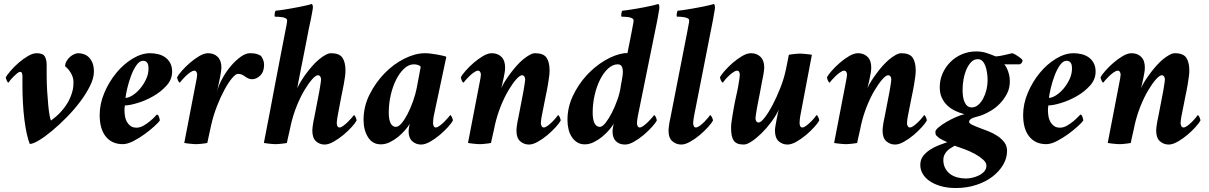

<svg xmlns="http://www.w3.org/2000/svg" viewBox="-20 -720 6090 967"><path d="M237 -113Q234 -117 230 -137.5Q226 -158 223 -190Q220 -222 217.5 -261.5Q215 -301 215 -343V-395Q215 -418 206 -435Q197 -452 165 -452Q145 -452 120.5 -437.5Q96 -423 73.5 -403.5Q51 -384 33.5 -363.5Q16 -343 9 -331Q9 -326 13.5 -315Q18 -304 23 -304Q24 -306 31 -315Q38 -324 47.5 -333.5Q57 -343 66 -350.5Q75 -358 81 -358Q89 -358 91 -350.5Q93 -343 93 -336V-292Q93 -246 95.5 -201Q98 -156 103 -116.5Q108 -77 115 -45.5Q122 -14 130 5Q146 5 176 -13Q206 -31 242 -61Q278 -91 315.5 -129Q353 -167 383.5 -207.5Q414 -248 433.5 -287.5Q453 -327 453 -359Q453 -385 446 -402.5Q439 -420 428 -431Q417 -442 402.5 -447Q388 -452 374 -452Q365 -452 353.5 -447Q342 -442 332 -433Q322 -424 315 -412Q308 -400 308 -386Q327 -371 338.5 -349.5Q350 -328 350 -309Q350 -301 349.5 -290.5Q349 -280 346.5 -268Q344 -256 339 -242Q334 -228 326 -212Q318 -197 307.5 -182.5Q297 -168 285.5 -155.5Q274 -143 261.5 -132.5Q249 -122 237 -113Z M736 -452Q693 -452 647.5 -424.5Q602 -397 565.5 -352.5Q529 -308 505.5 -252.5Q482 -197 482 -141Q482 -70 513 -32Q544 6 598 6Q622 6 652 -9.5Q682 -25 710 -45.5Q738 -66 759 -85.5Q780 -105 785 -113Q785 -118 781 -130.5Q777 -143 770 -143Q769 -142 759 -131.5Q749 -121 734.5 -109Q720 -97 702.5 -87Q685 -77 668 -77Q649 -77 637.5 -85.5Q626 -94 619 -106.5Q612 -119 609.5 -134.5Q607 -150 607 -164Q607 -166 607 -169.5Q607 -173 607.5 -177Q608 -181 608.5 -184.5Q609 -188 609 -189Q632 -189 672 -201Q712 -213 751 -235Q790 -257 818.5 -288.5Q847 -320 847 -359Q847 -385 837 -403Q827 -421 811 -432Q795 -443 775 -447.5Q755 -452 736 -452ZM612 -227Q614 -246 621.5 -277.5Q629 -309 640.5 -339.5Q652 -370 667.5 -392Q683 -414 701 -414Q709 -414 714.5 -410.5Q720 -407 723 -401.5Q726 -396 727 -389Q728 -382 728 -375Q728 -347 715.5 -320.5Q703 -294 685 -273Q667 -252 647 -239.5Q627 -227 612 -227Z M1028 -452Q1008 -452 983.5 -437.5Q959 -423 936.5 -403.5Q914 -384 896 -363.5Q878 -343 872 -331Q872 -326 876.5 -315Q881 -304 886 -304Q887 -306 895.5 -316Q904 -326 915 -336.5Q926 -347 938 -355.5Q950 -364 958 -364Q966 -364 969.5 -357.5Q973 -351 973 -344Q973 -340 971 -327Q969 -314 968 -311L908 0Q913 1 921 2Q929 3 938 4Q947 5 955.5 5.5Q964 6 968 6Q972 6 980 5.5Q988 5 996.5 4Q1005 3 1012.5 2Q1020 1 1024 0L1044 -92Q1055 -140 1073 -186Q1091 -232 1110.5 -268Q1130 -304 1148.5 -326Q1167 -348 1178 -348Q1190 -348 1198.5 -344Q1207 -340 1214.5 -334.5Q1222 -329 1230.5 -325Q1239 -321 1251 -321Q1271 -321 1290.5 -339.5Q1310 -358 1310 -394Q1310 -408 1305 -419.5Q1300 -431 1294 -439Q1281 -446 1270.5 -449Q1260 -452 1238 -452Q1218 -452 1193 -434.5Q1168 -417 1144 -389Q1120 -361 1100.5 -326Q1081 -291 1072 -256Q1072 -256 1074 -264.5Q1076 -273 1078.5 -283.5Q1081 -294 1083 -305Q1085 -316 1086 -320Q1087 -324 1088.5 -332Q1090 -340 1091.5 -349Q1093 -358 1094 -366.5Q1095 -375 1095 -380Q1095 -415 1076.5 -433.5Q1058 -452 1028 -452Z M1542 -606Q1543 -611 1545.5 -622.5Q1548 -634 1550 -646Q1552 -658 1554 -668Q1556 -678 1556 -681Q1556 -686 1555 -692Q1554 -698 1550 -700Q1542 -697 1520 -692Q1498 -687 1471 -682Q1444 -677 1416.5 -672.5Q1389 -668 1368 -666Q1365 -663 1363.5 -651Q1362 -639 1364 -636Q1370 -636 1380.5 -635.5Q1391 -635 1401 -633.5Q1411 -632 1418.5 -628Q1426 -624 1426 -617Q1426 -609 1423 -593Q1420 -577 1417 -563Q1417 -562 1409 -521.5Q1401 -481 1389.5 -421Q1378 -361 1364.5 -290.5Q1351 -220 1339.5 -158Q1328 -96 1319 -52Q1310 -8 1309 0Q1314 1 1322 2Q1330 3 1339 4Q1348 5 1356 5.5Q1364 6 1368 6Q1372 6 1380 5.5Q1388 5 1397 4Q1406 3 1413.5 2Q1421 1 1425 0Q1426 -7 1429 -20.5Q1432 -34 1435.5 -48.5Q1439 -63 1441.5 -75.5Q1444 -88 1445 -92Q1456 -140 1474 -185Q1492 -230 1512.5 -264.5Q1533 -299 1551.5 -320Q1570 -341 1581 -341Q1589 -341 1593 -334.5Q1597 -328 1597 -320Q1597 -316 1595.5 -305.5Q1594 -295 1592 -282.5Q1590 -270 1588 -259Q1586 -248 1585 -243L1562 -124Q1561 -121 1559.5 -113Q1558 -105 1556.5 -95.5Q1555 -86 1554 -77Q1553 -68 1553 -63Q1553 -25 1571.5 -8.5Q1590 8 1615 8Q1635 8 1660.5 -6.5Q1686 -21 1709.5 -40.5Q1733 -60 1751.5 -80.5Q1770 -101 1776 -113Q1776 -118 1771.5 -129Q1767 -140 1762 -140Q1761 -138 1752.5 -128Q1744 -118 1733 -107Q1722 -96 1710 -87Q1698 -78 1690 -78Q1682 -78 1679 -85.5Q1676 -93 1676 -100Q1676 -104 1677.5 -117Q1679 -130 1680 -133L1699 -234Q1701 -244 1704.5 -260.5Q1708 -277 1711.5 -296Q1715 -315 1717.5 -333Q1720 -351 1720 -364Q1720 -407 1704.5 -429.5Q1689 -452 1647 -452Q1635 -452 1619.5 -443.5Q1604 -435 1587.5 -421.5Q1571 -408 1554.5 -389.5Q1538 -371 1523.5 -351.5Q1509 -332 1497 -312.5Q1485 -293 1477 -276Q1478 -283 1483 -308Q1488 -333 1494.5 -367Q1501 -401 1509 -440Q1517 -479 1523.5 -513.5Q1530 -548 1535 -573.5Q1540 -599 1542 -606Z M2120 -452Q2072 -452 2017.5 -425Q1963 -398 1917.5 -351.5Q1872 -305 1841.5 -244.5Q1811 -184 1811 -116Q1811 -65 1833.5 -29Q1856 7 1898 7Q1921 7 1943.5 -4Q1966 -15 1985.5 -31Q2005 -47 2020.5 -65Q2036 -83 2044 -97Q2043 -94 2042 -89Q2041 -84 2040 -78.5Q2039 -73 2038.5 -67.5Q2038 -62 2038 -58Q2038 -25 2056.5 -8.5Q2075 8 2101 8Q2121 8 2146.5 -6.5Q2172 -21 2195 -40.5Q2218 -60 2236.5 -80.5Q2255 -101 2261 -113Q2261 -118 2256.5 -129Q2252 -140 2247 -140Q2246 -138 2237.5 -128Q2229 -118 2218 -107Q2207 -96 2195 -87Q2183 -78 2175 -78Q2167 -78 2164 -85.5Q2161 -93 2161 -100Q2161 -104 2162 -117Q2163 -130 2164 -133L2228 -434Q2221 -437 2208 -440Q2195 -443 2180 -445.5Q2165 -448 2149.5 -450Q2134 -452 2120 -452ZM2064 -396Q2075 -396 2084.5 -393Q2094 -390 2099 -384L2080 -283Q2073 -246 2060 -209.5Q2047 -173 2032 -144.5Q2017 -116 2002 -98.5Q1987 -81 1974 -81Q1957 -81 1947.5 -99Q1938 -117 1938 -153Q1938 -198 1948 -241.5Q1958 -285 1975.5 -319.5Q1993 -354 2016 -375Q2039 -396 2064 -396Z M2524 -380Q2524 -415 2505.5 -433.5Q2487 -452 2457 -452Q2437 -452 2412.5 -437.5Q2388 -423 2365.5 -403.5Q2343 -384 2325 -363.5Q2307 -343 2301 -331Q2301 -326 2305.5 -315Q2310 -304 2315 -304Q2316 -306 2324.5 -316Q2333 -326 2344 -336.5Q2355 -347 2367 -355.5Q2379 -364 2387 -364Q2395 -364 2398.5 -357.5Q2402 -351 2402 -344Q2402 -340 2400 -327Q2398 -314 2397 -311L2337 0Q2342 1 2350 2Q2358 3 2367 4Q2376 5 2384.5 5.5Q2393 6 2397 6Q2401 6 2409 5.5Q2417 5 2425.5 4Q2434 3 2441.5 2Q2449 1 2453 0Q2454 -7 2457 -19.5Q2460 -32 2463 -46Q2466 -60 2469 -72.5Q2472 -85 2473 -92Q2484 -140 2502 -185Q2520 -230 2540.5 -264.5Q2561 -299 2579.5 -320Q2598 -341 2609 -341Q2617 -341 2621 -334.5Q2625 -328 2625 -320Q2625 -316 2623.5 -305.5Q2622 -295 2620 -282.5Q2618 -270 2616 -259Q2614 -248 2613 -243L2590 -124Q2589 -121 2587.5 -113Q2586 -105 2584.5 -95.5Q2583 -86 2582 -77Q2581 -68 2581 -63Q2581 -25 2600 -8.5Q2619 8 2644 8Q2664 8 2689.5 -6.5Q2715 -21 2738 -40.5Q2761 -60 2779.5 -80.5Q2798 -101 2804 -113Q2804 -118 2799.5 -129Q2795 -140 2790 -140Q2789 -138 2781 -128Q2773 -118 2762 -107Q2751 -96 2739 -87Q2727 -78 2719 -78Q2711 -78 2707.5 -85.5Q2704 -93 2704 -100Q2704 -104 2705.5 -117Q2707 -130 2708 -133L2728 -234Q2730 -244 2733.5 -260.5Q2737 -277 2740 -296Q2743 -315 2745.5 -333Q2748 -351 2748 -364Q2748 -407 2732.5 -429.5Q2717 -452 2675 -452Q2663 -452 2647.5 -443.5Q2632 -435 2615.5 -421.5Q2599 -408 2582.5 -389.5Q2566 -371 2551.5 -351.5Q2537 -332 2524.5 -312.5Q2512 -293 2505 -276Q2507 -285 2510 -297.5Q2513 -310 2516 -324.5Q2519 -339 2521.5 -353.5Q2524 -368 2524 -380Z M3001 -81Q2984 -81 2974.5 -99Q2965 -117 2965 -153Q2965 -198 2975 -241.5Q2985 -285 3002.5 -319.5Q3020 -354 3043 -375Q3066 -396 3091 -396Q3104 -396 3110.5 -387Q3117 -378 3117 -355Q3117 -350 3115.5 -338Q3114 -326 3111.5 -314Q3109 -302 3107.5 -292.5Q3106 -283 3106 -283Q3102 -253 3089.5 -217.5Q3077 -182 3061.5 -152Q3046 -122 3030 -101.5Q3014 -81 3001 -81ZM2925 7Q2948 7 2970.5 -4Q2993 -15 3012.5 -31Q3032 -47 3047.5 -65Q3063 -83 3071 -97Q3070 -94 3069 -88.5Q3068 -83 3067 -77.5Q3066 -72 3065.5 -66.5Q3065 -61 3065 -58Q3065 -26 3082 -9Q3099 8 3128 8Q3148 8 3173.5 -6.5Q3199 -21 3222 -40.5Q3245 -60 3263.5 -80.5Q3282 -101 3288 -113Q3288 -118 3283.5 -129Q3279 -140 3274 -140Q3273 -138 3264.5 -128Q3256 -118 3245 -107Q3234 -96 3222 -87Q3210 -78 3202 -78Q3194 -78 3191 -85.5Q3188 -93 3188 -100Q3188 -104 3189.5 -117Q3191 -130 3192 -133L3288 -606Q3290 -615 3292 -626.5Q3294 -638 3296 -649.5Q3298 -661 3299.5 -669.5Q3301 -678 3301 -681Q3301 -686 3300 -692Q3299 -698 3295 -700Q3287 -697 3265.5 -692Q3244 -687 3217 -682Q3190 -677 3162.5 -672.5Q3135 -668 3114 -666Q3111 -663 3109.5 -651Q3108 -639 3110 -636Q3116 -636 3126.5 -635.5Q3137 -635 3146.5 -633.5Q3156 -632 3163.5 -628Q3171 -624 3171 -617Q3171 -609 3167.5 -593Q3164 -577 3162 -563Q3157 -539 3153 -517Q3149 -498 3145.5 -479.5Q3142 -461 3140 -452Q3135 -452 3131.5 -452.5Q3128 -453 3123 -452Q3076 -445 3025.5 -415Q2975 -385 2933.5 -339.5Q2892 -294 2865 -236.5Q2838 -179 2838 -116Q2838 -91 2843.5 -68.5Q2849 -46 2860.5 -29Q2872 -12 2888 -2.5Q2904 7 2925 7Z M3442 -563 3356 -124Q3355 -121 3353.5 -113Q3352 -105 3350.5 -95.5Q3349 -86 3348 -76.9Q3347 -67.9 3347 -62.9Q3347 -25 3366.5 -8.5Q3386 8 3411 8Q3431 8 3456.5 -6.5Q3482 -21 3505 -40.5Q3528 -60 3546.5 -80.5Q3565 -101 3571 -113Q3571 -118 3566 -129Q3561 -140 3556 -140Q3555 -138 3547 -128Q3539 -118 3528 -106.9Q3517 -95.9 3505 -86.9Q3493 -78 3485 -78Q3477 -78 3474 -85.5Q3471 -93 3471 -99.8Q3471 -103.7 3472.5 -115.8Q3474 -128 3475 -133L3568.2 -606.2Q3570.2 -614.9 3572.1 -626.4Q3574 -638 3576 -649.5Q3578 -661 3579.5 -669.5Q3581 -678 3581 -681Q3581 -686 3580 -692Q3579 -698 3575 -700Q3567 -697 3545 -692Q3523 -687 3496 -682Q3469 -677 3441.5 -672.5Q3414 -668 3393 -666Q3390 -663 3388.5 -651Q3387 -639 3389 -636.2Q3395 -636.2 3405.5 -635.7Q3416 -635.2 3426 -633.4Q3436 -631.5 3443.5 -627.8Q3451 -624 3451 -616.8Q3451 -608.7 3447.5 -592.8Q3444 -577 3442 -563Z M3883 -63Q3883 -25 3902 -8.5Q3921 8 3946 8Q3966 8 3991.5 -6.5Q4017 -21 4040 -40.5Q4063 -60 4081.5 -80.5Q4100 -101 4106 -113Q4106 -118 4101.5 -129Q4097 -140 4092 -140Q4091 -138 4083 -128Q4075 -118 4064 -107Q4053 -96 4041 -87Q4029 -78 4021 -78Q4013 -78 4010 -85.5Q4007 -93 4007 -100Q4007 -104 4008 -116.5Q4009 -129 4010 -133L4069 -444Q4065 -445 4056.5 -446Q4048 -447 4039 -448Q4030 -449 4021.5 -449.5Q4013 -450 4009 -450Q4005 -450 3997 -449.5Q3989 -449 3980.5 -448Q3972 -447 3964.5 -446Q3957 -445 3953 -444Q3952 -439 3950 -429Q3948 -419 3946 -408.5Q3944 -398 3942 -388.5Q3940 -379 3939 -374Q3930 -328 3911 -279.5Q3892 -231 3871.5 -192Q3851 -153 3831.5 -128Q3812 -103 3801 -103Q3793 -103 3789 -109.5Q3785 -116 3785 -124Q3785 -128 3786.5 -138.5Q3788 -149 3790 -161Q3792 -173 3794 -184.5Q3796 -196 3797 -200Q3803 -230 3808 -256Q3812 -277 3815.5 -296.5Q3819 -316 3820 -320Q3821 -324 3822.5 -332Q3824 -340 3825.5 -349Q3827 -358 3828 -366.5Q3829 -375 3829 -380Q3829 -415 3810.5 -433.5Q3792 -452 3762 -452Q3742 -452 3717.5 -437.5Q3693 -423 3670.5 -403.5Q3648 -384 3630 -363.5Q3612 -343 3606 -331Q3606 -326 3611 -315Q3616 -304 3621 -304Q3622 -306 3630 -316Q3638 -326 3649 -336.5Q3660 -347 3672 -355.5Q3684 -364 3692 -364Q3700 -364 3703 -357.5Q3706 -351 3706 -344Q3706 -340 3704.5 -327Q3703 -314 3702 -311Q3700 -296 3697.5 -283Q3695 -270 3692.5 -258Q3690 -246 3687 -233Q3684 -220 3681 -205Q3679 -195 3676 -178.5Q3673 -162 3670 -143.5Q3667 -125 3664.5 -107.5Q3662 -90 3662 -78Q3662 -55 3665 -39Q3668 -23 3675 -12.5Q3682 -2 3694.5 3Q3707 8 3726 8Q3742 8 3766 -8Q3790 -24 3815.5 -49Q3841 -74 3864.5 -105.5Q3888 -137 3902 -167Q3900 -161 3897 -146.5Q3894 -132 3891 -116Q3888 -100 3885.5 -85.5Q3883 -71 3883 -63Z M4368 -380Q4368 -415 4349.5 -433.5Q4331 -452 4301 -452Q4281 -452 4256.5 -437.5Q4232 -423 4209.5 -403.5Q4187 -384 4169 -363.5Q4151 -343 4145 -331Q4145 -326 4149.5 -315Q4154 -304 4159 -304Q4160 -306 4168.5 -316Q4177 -326 4188 -336.5Q4199 -347 4211 -355.5Q4223 -364 4231 -364Q4239 -364 4242.5 -357.5Q4246 -351 4246 -344Q4246 -340 4244 -327Q4242 -314 4241 -311L4181 0Q4186 1 4194 2Q4202 3 4211 4Q4220 5 4228.5 5.5Q4237 6 4241 6Q4245 6 4253 5.5Q4261 5 4269.5 4Q4278 3 4285.5 2Q4293 1 4297 0Q4298 -7 4301 -19.5Q4304 -32 4307 -46Q4310 -60 4313 -72.5Q4316 -85 4317 -92Q4328 -140 4346 -185Q4364 -230 4384.5 -264.5Q4405 -299 4423.5 -320Q4442 -341 4453 -341Q4461 -341 4465 -334.5Q4469 -328 4469 -320Q4469 -316 4467.5 -305.5Q4466 -295 4464 -282.5Q4462 -270 4460 -259Q4458 -248 4457 -243L4434 -124Q4433 -121 4431.5 -113Q4430 -105 4428.5 -95.5Q4427 -86 4426 -77Q4425 -68 4425 -63Q4425 -25 4444 -8.5Q4463 8 4488 8Q4508 8 4533.5 -6.5Q4559 -21 4582 -40.5Q4605 -60 4623.5 -80.5Q4642 -101 4648 -113Q4648 -118 4643.5 -129Q4639 -140 4634 -140Q4633 -138 4625 -128Q4617 -118 4606 -107Q4595 -96 4583 -87Q4571 -78 4563 -78Q4555 -78 4551.5 -85.5Q4548 -93 4548 -100Q4548 -104 4549.5 -117Q4551 -130 4552 -133L4572 -234Q4574 -244 4577.5 -260.5Q4581 -277 4584 -296Q4587 -315 4589.5 -333Q4592 -351 4592 -364Q4592 -407 4576.5 -429.5Q4561 -452 4519 -452Q4507 -452 4491.5 -443.5Q4476 -435 4459.5 -421.5Q4443 -408 4426.5 -389.5Q4410 -371 4395.5 -351.5Q4381 -332 4368.5 -312.5Q4356 -293 4349 -276Q4351 -285 4354 -297.5Q4357 -310 4360 -324.5Q4363 -339 4365.5 -353.5Q4368 -368 4368 -380Z M4845 179Q4823 179 4802 173.5Q4781 168 4765.5 156.5Q4750 145 4740.5 127Q4731 109 4731 85Q4731 73 4735 63.5Q4739 54 4746 45Q4753 36 4764 28.5Q4775 21 4788 14Q4810 21 4838 31.5Q4866 42 4890.5 55.5Q4915 69 4931.5 84Q4948 99 4948 114Q4948 131 4937.5 143Q4927 155 4911 163Q4895 171 4877.5 175Q4860 179 4845 179ZM4905 -422Q4919 -422 4928.5 -412Q4938 -402 4943.5 -386Q4949 -370 4951.5 -351.5Q4954 -333 4954 -315Q4954 -291 4948 -267Q4942 -243 4931.5 -223.5Q4921 -204 4906.5 -191.5Q4892 -179 4874 -179Q4861 -179 4852 -186.5Q4843 -194 4837.5 -207Q4832 -220 4830 -236Q4828 -252 4828 -268Q4828 -294 4833 -321.5Q4838 -349 4848 -371.5Q4858 -394 4872 -408Q4886 -422 4905 -422ZM4896 -461Q4859 -461 4825.5 -447Q4792 -433 4767 -408Q4742 -383 4727.5 -350.5Q4713 -318 4713 -280Q4713 -250 4723.5 -227.5Q4734 -205 4751.5 -188.5Q4769 -172 4791.5 -161.5Q4814 -151 4837 -145Q4819 -141 4794 -130Q4769 -119 4746 -105.5Q4723 -92 4707 -78.5Q4691 -65 4691 -56Q4691 -42 4695.5 -38Q4700 -34 4706 -28Q4709 -25 4716 -21Q4723 -17 4731 -13Q4740 -9 4751 -4Q4733 2 4709.5 11Q4686 20 4665 33.5Q4644 47 4629.5 65.5Q4615 84 4615 111Q4615 135 4627.5 156Q4640 177 4663 192.5Q4686 208 4719 217.5Q4752 227 4794 227Q4849 227 4896.5 211.5Q4944 196 4978.5 169.5Q5013 143 5032.5 109.5Q5052 76 5052 40Q5052 15 5038 -3.5Q5024 -22 5002.5 -36Q4981 -50 4956.5 -59.5Q4932 -69 4910.5 -77Q4889 -85 4875 -92Q4861 -99 4861 -106Q4861 -114 4867.5 -119Q4874 -124 4884 -127.5Q4894 -131 4906 -134Q4918 -137 4928 -141Q4946 -148 4970 -162Q4994 -176 5015 -197.5Q5036 -219 5051 -247Q5066 -275 5066 -311Q5066 -330 5062 -345Q5058 -360 5053.5 -370.5Q5049 -381 5044.5 -387.5Q5040 -394 5038 -396H5052Q5056 -396 5065 -396Q5074 -396 5084.5 -396Q5095 -396 5103.5 -396Q5112 -396 5114 -396Q5120 -396 5125 -402.5Q5130 -409 5130 -414Q5130 -419 5123.5 -424.5Q5117 -430 5108.5 -436Q5100 -442 5091.5 -446.5Q5083 -451 5078 -452Q5074 -451 5063 -448.5Q5052 -446 5039.5 -443Q5027 -440 5015 -438Q5003 -436 4997 -436Q4995 -436 4994 -436.5Q4993 -437 4992 -437Q4973 -445 4949 -453Q4925 -461 4896 -461Z M5387 -452Q5344 -452 5298.5 -424.5Q5253 -397 5216.5 -352.5Q5180 -308 5156.5 -252.5Q5133 -197 5133 -141Q5133 -70 5164 -32Q5195 6 5249 6Q5273 6 5303 -9.5Q5333 -25 5361 -45.5Q5389 -66 5410 -85.5Q5431 -105 5436 -113Q5436 -118 5432 -130.5Q5428 -143 5421 -143Q5420 -142 5410 -131.5Q5400 -121 5385.5 -109Q5371 -97 5353.5 -87Q5336 -77 5319 -77Q5300 -77 5288.5 -85.5Q5277 -94 5270 -106.5Q5263 -119 5260.5 -134.5Q5258 -150 5258 -164Q5258 -166 5258 -169.5Q5258 -173 5258.5 -177Q5259 -181 5259.5 -184.5Q5260 -188 5260 -189Q5283 -189 5323 -201Q5363 -213 5402 -235Q5441 -257 5469.5 -288.5Q5498 -320 5498 -359Q5498 -385 5488 -403Q5478 -421 5462 -432Q5446 -443 5426 -447.5Q5406 -452 5387 -452ZM5263 -227Q5265 -246 5272.5 -277.5Q5280 -309 5291.5 -339.5Q5303 -370 5318.5 -392Q5334 -414 5352 -414Q5360 -414 5365.5 -410.5Q5371 -407 5374 -401.5Q5377 -396 5378 -389Q5379 -382 5379 -375Q5379 -347 5366.5 -320.5Q5354 -294 5336 -273Q5318 -252 5298 -239.5Q5278 -227 5263 -227Z M5746 -380Q5746 -415 5727.5 -433.5Q5709 -452 5679 -452Q5659 -452 5634.5 -437.5Q5610 -423 5587.5 -403.5Q5565 -384 5547 -363.5Q5529 -343 5523 -331Q5523 -326 5527.5 -315Q5532 -304 5537 -304Q5538 -306 5546.5 -316Q5555 -326 5566 -336.5Q5577 -347 5589 -355.5Q5601 -364 5609 -364Q5617 -364 5620.5 -357.5Q5624 -351 5624 -344Q5624 -340 5622 -327Q5620 -314 5619 -311L5559 0Q5564 1 5572 2Q5580 3 5589 4Q5598 5 5606.5 5.5Q5615 6 5619 6Q5623 6 5631 5.5Q5639 5 5647.5 4Q5656 3 5663.5 2Q5671 1 5675 0Q5676 -7 5679 -19.5Q5682 -32 5685 -46Q5688 -60 5691 -72.5Q5694 -85 5695 -92Q5706 -140 5724 -185Q5742 -230 5762.5 -264.5Q5783 -299 5801.5 -320Q5820 -341 5831 -341Q5839 -341 5843 -334.5Q5847 -328 5847 -320Q5847 -316 5845.5 -305.5Q5844 -295 5842 -282.5Q5840 -270 5838 -259Q5836 -248 5835 -243L5812 -124Q5811 -121 5809.5 -113Q5808 -105 5806.5 -95.5Q5805 -86 5804 -77Q5803 -68 5803 -63Q5803 -25 5822 -8.5Q5841 8 5866 8Q5886 8 5911.5 -6.5Q5937 -21 5960 -40.5Q5983 -60 6001.5 -80.5Q6020 -101 6026 -113Q6026 -118 6021.5 -129Q6017 -140 6012 -140Q6011 -138 6003 -128Q5995 -118 5984 -107Q5973 -96 5961 -87Q5949 -78 5941 -78Q5933 -78 5929.5 -85.5Q5926 -93 5926 -100Q5926 -104 5927.5 -117Q5929 -130 5930 -133L5950 -234Q5952 -244 5955.5 -260.5Q5959 -277 5962 -296Q5965 -315 5967.5 -333Q5970 -351 5970 -364Q5970 -407 5954.5 -429.5Q5939 -452 5897 -452Q5885 -452 5869.5 -443.5Q5854 -435 5837.5 -421.5Q5821 -408 5804.5 -389.5Q5788 -371 5773.5 -351.5Q5759 -332 5746.5 -312.5Q5734 -293 5727 -276Q5729 -285 5732 -297.5Q5735 -310 5738 -324.5Q5741 -339 5743.5 -353.5Q5746 -368 5746 -380Z"/></svg>

Font: Vermiglione
Style: Italic
Weight: 400
Italic angle: -11°
Version: Version 1.105